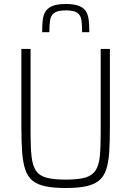

<svg xmlns="http://www.w3.org/2000/svg" viewBox="-20 -933 657 961"><path d="M309 8Q248 8 207.5 -0.5Q167 -9 143 -28.5Q119 -48 107 -83Q95 -118 91 -170Q87 -222 87 -295V-688H133V-264Q133 -194 138 -149.5Q143 -105 159.5 -79.5Q176 -54 211.5 -44Q247 -34 309 -34Q371 -34 406 -44Q441 -54 458 -79.5Q475 -105 479.5 -149.5Q484 -194 484 -264V-688H530V-295Q530 -222 526.5 -170Q523 -118 511 -83Q499 -48 474.5 -28.5Q450 -9 410 -0.5Q370 8 309 8ZM310 -913Q353 -913 377.5 -902.5Q402 -892 412 -873.5Q422 -855 424.5 -829Q427 -803 427 -772H391Q391 -808 387.5 -832.5Q384 -857 367 -869Q350 -881 310 -881Q270 -881 252.5 -869Q235 -857 231 -833Q227 -809 227 -772H191Q191 -803 193.5 -829Q196 -855 206.5 -873.5Q217 -892 241.5 -902.5Q266 -913 310 -913Z"/></svg>

Font: Saira SemiCondensed ExtraLight
Style: Regular
Weight: 250
Width: 4
Designer: Hector Gatti with collaboration of the Omnibus-Type team
Foundry: Omnibus-Type
Version: Version 1.101